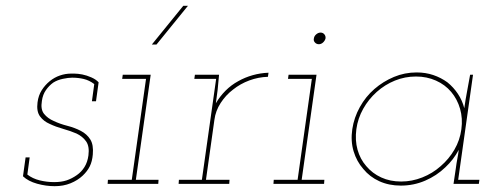

<svg xmlns="http://www.w3.org/2000/svg" viewBox="-20 -632 1701 660"><path d="M59 -26Q77 -9 107.5 -0.5Q138 8 168 8Q198 8 222.5 -2Q247 -12 264 -28Q280 -43 288.5 -60Q297 -77 299 -101Q302 -134 290.5 -152.5Q279 -171 258 -182Q237 -193 211.5 -199.5Q186 -206 165 -216Q144 -225 131.5 -240.5Q119 -256 124 -285Q127 -307 138 -322.5Q149 -338 163 -348Q177 -357 196 -361Q215 -365 228 -365Q249 -365 268 -360.5Q287 -356 304 -343L296 -284H310L319 -349Q310 -359 294 -366Q278 -373 263 -376Q247 -379 235.5 -379Q224 -379 224 -379Q205 -379 186 -372.5Q167 -366 151 -353Q135 -340 123.5 -322Q112 -304 109 -280Q105 -249 117.5 -232Q130 -215 151 -206Q172 -196 197 -189Q222 -182 243 -173Q264 -163 276 -146Q288 -129 284 -98Q281 -75 270.5 -58Q260 -41 244 -30Q227 -18 209 -12Q191 -6 166 -6Q141 -6 116.5 -12Q92 -18 74 -32L82 -91H68Z M351 -14 350 0H524L525 -14H447L498 -375H402L400 -361H482L433 -14ZM502 -479H518Q545 -512 572 -545.5Q599 -579 626 -612H610Q583 -579 556 -545.5Q529 -512 502 -479Z M595 -14 594 0H768L769 -14H688L717 -220Q721 -251 738.5 -278Q756 -305 781 -324Q806 -344 837 -355.5Q868 -367 901 -368L903 -382Q875 -381 848.5 -373.5Q822 -366 799 -353Q775 -340 755.5 -320.5Q736 -301 722 -277Q724 -290 725 -299.5Q726 -309 728 -322L733 -375H650L648 -361H723L674 -14Z M921 -14 920 0H1094L1095 -14H1017L1068 -375H972L970 -361H1052L1003 -14ZM1059 -500Q1057 -492 1062.5 -486Q1068 -480 1076 -480Q1084 -480 1090.5 -486Q1097 -492 1099 -500Q1100 -508 1095 -514Q1090 -520 1082 -520Q1074 -520 1067 -514Q1060 -508 1059 -500Z M1191 -188Q1185 -147 1195.5 -112Q1206 -77 1229 -51Q1251 -24 1284 -9Q1317 6 1358 6Q1402 6 1441.5 -11Q1481 -28 1511 -57Q1525 -70 1536.5 -85Q1548 -100 1557 -117Q1555 -101 1552 -85.5Q1549 -70 1547 -54L1539 0H1626L1628 -14H1555L1606 -375H1596Q1591 -346 1585.5 -317.5Q1580 -289 1576 -260Q1569 -287 1554 -309.5Q1539 -332 1518 -349Q1496 -365 1469.5 -374Q1443 -383 1412 -383Q1371 -383 1334 -367.5Q1297 -352 1267 -326Q1237 -300 1217 -264Q1197 -228 1191 -188ZM1205 -188Q1210 -225 1228.5 -258Q1247 -291 1275 -316Q1303 -341 1337.5 -355Q1372 -369 1410 -369Q1447 -369 1478.5 -355Q1510 -341 1531 -316Q1552 -291 1561.5 -258Q1571 -225 1566 -188Q1561 -150 1542 -117.5Q1523 -85 1495 -61Q1467 -36 1431.5 -22Q1396 -8 1359 -8Q1321 -8 1290.5 -22Q1260 -36 1239 -61Q1218 -85 1209 -117.5Q1200 -150 1205 -188Z"/></svg>

Font: Josefin Slab Thin Thin
Style: Italic
Weight: 250
Italic angle: -12°
Version: Version 2.000